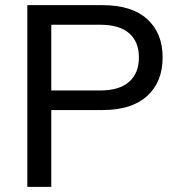

<svg xmlns="http://www.w3.org/2000/svg" viewBox="-20 -725 695 745"><path d="M86 0V-705H378Q491 -705 551 -651Q611 -597 611 -502Q611 -407 551 -352.5Q491 -298 378 -298H179V0ZM179 -374H369Q443 -374 481 -407.5Q519 -441 519 -502Q519 -563 481 -596Q443 -629 369 -629H179Z"/></svg>

Font: Mulish ExtraLight Medium
Style: Regular
Weight: 500
Version: Version 3.603